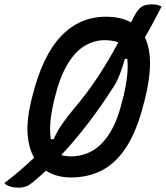

<svg xmlns="http://www.w3.org/2000/svg" viewBox="-62 -797 764 884"><path d="M426 -720Q495 -720 541 -694Q545 -701 548.5 -707.5Q552 -714 555 -721Q573 -755 590 -766Q607 -777 638 -777Q663 -777 682 -767Q663 -730 644 -694.5Q625 -659 605 -625Q652 -528 606 -344L600 -321Q569 -197 521 -122Q473 -47 409 -13.5Q345 20 265 20Q198 20 150 -11Q130 7 111.5 23Q93 39 76 52Q54 67 25 67Q3 67 -15 61.5Q-33 56 -42 46Q-11 23 26.5 -9Q64 -41 95 -71Q69 -117 65 -182.5Q61 -248 81 -330L87 -354Q134 -542 219.5 -631Q305 -720 426 -720ZM182 -311Q162 -222 172 -156H185Q199 -189 221.5 -222Q244 -255 281 -300Q385 -420 483 -602Q456 -612 420 -612Q370 -612 325.5 -584.5Q281 -557 245.5 -495.5Q210 -434 186 -330ZM462 -399Q406 -311 344.5 -230.5Q283 -150 220 -83Q242 -77 265 -77Q316 -77 361 -101.5Q406 -126 442.5 -183Q479 -240 502 -337L507 -355Q519 -407 523.5 -450Q528 -493 524 -526H513Q503 -490 490 -456Q477 -422 462 -399Z"/></svg>

Font: Recursive Sn Csl St Med
Style: Italic
Weight: 500
Italic angle: -15°
Version: Version 1.079;hotconv 1.0.112;makeotfexe 2.5.65598; ttfautoh